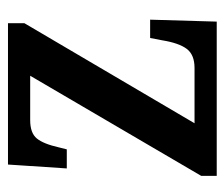

<svg xmlns="http://www.w3.org/2000/svg" viewBox="-62 -514 576 493"><g transform="rotate(-90 226.5 -268.0)"><path d="M21 0V-40L278 -479H164Q131 -479 117 -462Q103 -445 94 -405L89 -385H40L50 -536H413V-494L156 -57H298Q332 -57 347 -77Q362 -97 369 -140L375 -171H422L417 0Z"/></g></svg>

Font: Noto Serif Hebrew Condensed SemiBold
Style: Regular
Weight: 600
Width: 3
Designer: Monotype Design Team
Foundry: Monotype Imaging Inc.
Version: Version 2.004; ttfautohint (v1.8.4.7-5d5b)